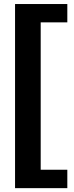

<svg xmlns="http://www.w3.org/2000/svg" viewBox="-20 -745 373 972"><path d="M56.2 207.5V-724.6H320.8V-631.8H186V114.3H320.8V207.5Z"/></svg>

Font: Arial
Style: Bold
Weight: 700
Designer: Steve Matteson
Foundry: Ascender Corporation
Version: Version 2.00.3